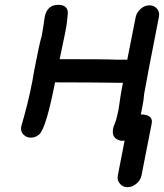

<svg xmlns="http://www.w3.org/2000/svg" viewBox="-20 -563 679 795"><path d="M496 19Q491 20 486 20Q480 20 474 18Q447 9 447 -17Q447 -23 448 -29L451 -41Q461 -60 470 -106L473 -124Q479 -170 489 -220Q353 -222 208 -222Q171 -33 143 -7Q128 7 107 7Q89 7 76 -7Q67 -17 67 -30Q67 -35 68 -40Q96 -134 114 -227L122 -273Q143 -383 153 -415Q160 -455 165 -492Q175 -543 221 -543Q261 -543 261 -508Q258 -468 250 -428L227 -318Q423 -318 459 -316H507L542 -493Q546 -512 562.5 -526.5Q579 -541 599 -541Q618 -541 630 -527Q639 -516 639 -502Q639 -498 638 -493Q588 -239 577 -175Q575 -147 569 -119Q566 -103 563 -89Q609 -89 609 -59Q609 -56 608 -51L566 163Q562 183 545 197.5Q528 212 508 212Q488 212 476 197Q467 186 467 173Q467 168 468 163Z"/></svg>

Font: Bad Comic
Style: Italic
Weight: 400
Italic angle: -11°
Designer: GGBotNet
Foundry: GGBotNet
Version: 0.95